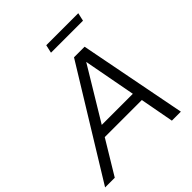

<svg xmlns="http://www.w3.org/2000/svg" viewBox="-281 -1026 1179 1179"><g transform="rotate(-45 308.5 -436.5)"><path d="M-49 0 381 -700H473L609 0H531L490 -220H168L35 0ZM208 -286H478L414 -627ZM301 -820 313 -873H591L579 -820Z"/></g></svg>

Font: Red Hat Display
Style: Italic
Weight: 400
Italic angle: -12°
Designer: Pentagram, MCKL
Foundry: Pentagram, MCKL
Version: Version 1.023; ttfautohint (v1.8.3)